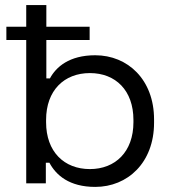

<svg xmlns="http://www.w3.org/2000/svg" viewBox="-20 -720 684 754"><path d="M354 14C481 14 585 -81 585 -238V-251C585 -407 482 -503 354 -503C252 -503 200 -457 176 -412H162V-563H332V-615H162V-700H83V-615H5V-563H83V0H160V-81H174C200 -32 252 14 354 14ZM161 -240V-249C161 -365 232 -433 333 -433C434 -433 504 -365 504 -249V-240C504 -124 433 -56 333 -56C232 -56 161 -124 161 -240Z"/></svg>

Font: Meta Space
Style: Regular
Weight: 400
Designer: Meta Pool / Florian Karsten
Foundry: Meta Pool / Florian Karsten
Version: Version 2.000;Glyphs 3.1.1 (3137)